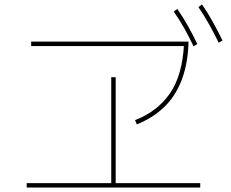

<svg xmlns="http://www.w3.org/2000/svg" viewBox="-20 -867 1040 863"><path d="M595 -308 587 -327Q688 -366 744 -447.5Q800 -529 807 -668L817 -660H120V-680H827V-664Q822 -569 793.5 -499.5Q765 -430 715 -383Q665 -336 595 -308ZM100 -24V-44H880V-24ZM480 -40V-520H500V-40ZM850 -659Q831 -699 809 -738.5Q787 -778 761 -815L777 -827Q803 -789 825.5 -749Q848 -709 867 -669ZM963 -675Q943 -716 920.5 -756.5Q898 -797 872 -835L888 -847Q915 -808 937.5 -767Q960 -726 980 -685Z"/></svg>

Font: Murecho Thin Thin
Style: Regular
Weight: 250
Version: Version 1.010